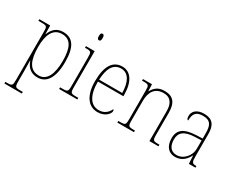

<svg xmlns="http://www.w3.org/2000/svg" viewBox="-120 -1268 2510 2037"><g transform="rotate(30 1135.5 -249.0)"><path d="M22 240H236V220H205C145 220 138 215 138 143V13C138 -50 136 -88 136 -108H138C163 -33 213 10 292 10C399 10 467 -80 467 -279C467 -463 411 -546 290 -546C209 -546 163 -496 141 -434H137L135 -536H2V-516H35C107 -516 110 -511 110 -442V143C110 215 104 220 43 220H22ZM294 -15C178 -15 138 -119 138 -278C138 -422 182 -521 291 -521C397 -521 439 -439 439 -276C439 -111 390 -15 294 -15Z M661 -658C675 -658 684 -666 684 -698C684 -729 675 -738 661 -738C647 -738 638 -729 638 -698C638 -666 647 -658 661 -658ZM554 0H777V-20H753C685 -20 680 -25 680 -95V-536H573V-516H587C646 -516 652 -511 652 -438V-95C652 -25 647 -20 579 -20H554Z M1028 10C1119 10 1168 -49 1168 -82C1168 -93 1164 -98 1159 -102C1138 -55 1098 -15 1028 -15C933 -15 870 -101 871 -274H1183V-290C1183 -447 1122 -542 1019 -542C906 -542 842 -451 842 -262C842 -87 914 10 1028 10ZM1155 -298H872C878 -432 919 -517 1018 -517C1109 -517 1153 -428 1155 -298Z M1267 0H1471V-20H1459C1391 -20 1386 -25 1386 -95V-334C1386 -439 1429 -517 1537 -517C1627 -517 1660 -455 1660 -365V0H1771V-20H1760C1693 -20 1688 -25 1688 -95V-359C1688 -483 1643 -542 1536 -542C1466 -542 1423 -516 1388 -453H1385L1382 -536H1272V-516H1291C1352 -516 1358 -511 1358 -442V-95C1358 -25 1353 -20 1285 -20H1267Z M1978 10C2066 10 2112 -51 2136 -99H2138L2143 0H2224V-20H2219C2171 -20 2164 -33 2164 -107V-379C2164 -486 2123 -542 2020 -542C1920 -542 1886 -487 1886 -440C1886 -410 1893 -395 1907 -395C1907 -475 1934 -517 2020 -517C2115 -517 2136 -464 2136 -371V-306L2061 -303C1915 -297 1848 -251 1848 -146C1848 -40 1903 10 1978 10ZM1981 -15C1906 -15 1876 -74 1876 -145C1876 -226 1921 -275 2059 -280L2136 -283V-178C2136 -100 2070 -15 1981 -15Z"/></g></svg>

Font: Noto Serif Devanagari SemiCondensed Thin
Style: Regular
Weight: 100
Width: 4
Designer: Universal Thirst, Indian Type Foundry and the Monotype Design Team
Foundry: Monotype Imaging Inc.
Version: Version 2.004